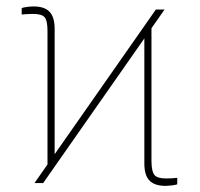

<svg xmlns="http://www.w3.org/2000/svg" viewBox="-20 -576 628 604"><path d="M88.4 0 470.2 -545.9H497.6L115.7 0ZM129.4 -35.2V-478.5Q129.4 -511.2 120.4 -521.7Q111.3 -532.2 84.5 -532.2Q75.2 -532.2 66.2 -531.7Q57.1 -531.2 48.3 -530.3V-550.8Q56.6 -553.2 66.2 -554.4Q75.7 -555.7 85.4 -555.7Q103 -555.7 115.5 -551.5Q127.9 -547.4 136 -538.8Q144 -530.3 147.9 -517.1Q151.9 -503.9 151.9 -485.4V-55.7ZM501.5 8.8Q483.9 8.8 471.2 4.6Q458.5 0.5 450.2 -8.1Q441.9 -16.6 438 -30Q434.1 -43.5 434.1 -61.5V-491.2L456.5 -511.7V-68.4Q457 -35.6 466.3 -25.1Q475.6 -14.6 502.4 -14.6Q511.7 -14.6 520.5 -15.1Q529.3 -15.6 537.6 -16.6V3.9Q529.8 6.3 520.5 7.3Q511.2 8.3 501.5 8.8Z"/></svg>

Font: Inter 17pt Thin
Style: Regular
Weight: 250
Version: Version 4.001;git-66647c0bb